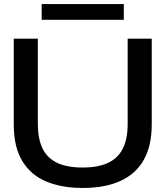

<svg xmlns="http://www.w3.org/2000/svg" viewBox="-20 -920 818 949"><path d="M389 9Q286 9 209.5 -22.5Q133 -54 90.5 -123.5Q48 -193 48 -305V-729H167V-307Q167 -238 188.5 -190Q210 -142 259 -117Q308 -92 389 -92Q465 -92 514 -115Q563 -138 587 -185.5Q611 -233 611 -307V-729H730V-305Q730 -200 691 -130.5Q652 -61 576 -26Q500 9 389 9ZM186 -822V-900H592V-822Z"/></svg>

Font: Mona Sans Expanded Medium
Style: Regular
Weight: 500
Width: 7
Designer: Deni Anggara
Foundry: GitHub
Version: Version 2.000